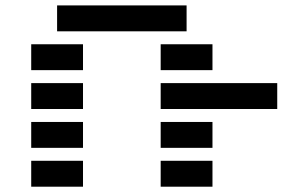

<svg xmlns="http://www.w3.org/2000/svg" viewBox="-20 -704 1163 724"><path d="M195.3 -585.9V-683.6H683.6V-585.9ZM97.7 -97.7H293V0H97.7ZM97.7 -244.1H293V-146.5H97.7ZM97.7 -390.6H293V-293H97.7ZM585.9 -293V-390.6H1025.4V-293ZM585.9 -97.7H781.2V0H585.9ZM585.9 -244.1H781.2V-146.5H585.9ZM97.7 -537.1H293V-439.5H97.7ZM585.9 -537.1H781.2V-439.5H585.9Z"/></svg>

Font: Trigram
Style: Regular
Weight: 400
Designer: GGBotNet
Foundry: GGBotNet
Version: 1.05